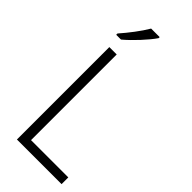

<svg xmlns="http://www.w3.org/2000/svg" viewBox="-296 -998 1049 1049"><g transform="rotate(45 228.5 -473.5)"><path d="M247 -939V-947H181C155 -902 109 -842 70 -798V-788H107C154 -827 218 -896 247 -939ZM91 0H436V-52H148V-714H91Z"/></g></svg>

Font: Noto Sans Gujarati SemiCondensed Light
Style: Regular
Weight: 300
Width: 4
Designer: Jelle Bosma - Monotype Design Team, Universal Thirst
Foundry: Monotype Imaging Inc.
Version: Version 2.106